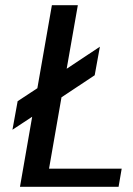

<svg xmlns="http://www.w3.org/2000/svg" viewBox="-20 -720 512 740"><path d="M57 0 104 -270 28 -220 48 -330 124 -380 180 -700H280L237 -455L365 -540L345 -430L217 -345L169 -70H449L437 0Z"/></svg>

Font: Scada
Style: Italic
Weight: 400
Italic angle: -10°
Designer: Jovanny Lemonad
Foundry: Jovanny Lemonad
Version: Version 4.100;PS 004.100;hotconv 1.0.88;makeotf.lib2.5.64775